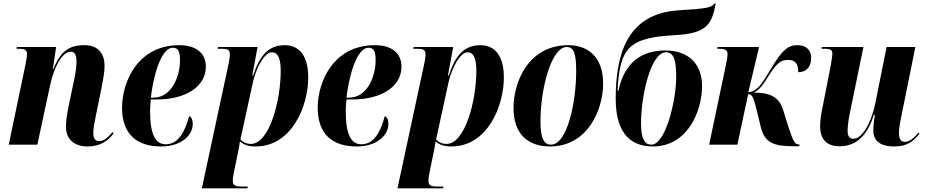

<svg xmlns="http://www.w3.org/2000/svg" viewBox="-20 -794 5086 1054"><path d="M461 10C533 10 574 -23 603 -61L598 -69C581 -50 556 -19 524 -19C504 -19 492 -34 492 -63C492 -91 499 -121 506 -158L538 -315C545 -351 554 -397 554 -431C554 -493 526 -546 443 -546C361 -546 313 -515 272 -413H270L288 -536H72L71 -526H89C123 -526 128 -514 128 -495C128 -482 124 -462 121 -445L28 0H185L256 -330C274 -412 316 -510 369 -510C398 -510 400 -477 400 -452C400 -419 390 -367 384 -342L355 -203C346 -158 342 -124 342 -98C342 -31 386 10 461 10Z M864 10C982 10 1038 -57 1038 -112C1038 -141 1029 -152 1018 -156C994 -65 956 -2 890 -2C836 -2 804 -49 804 -185C804 -196 806 -236 808 -248H842C997 -248 1110 -317 1110 -428C1110 -502 1057 -546 964 -546C735 -546 650 -343 650 -203C650 -56 732 10 864 10ZM823 -258H808C830 -432 879 -532 928 -532C957 -532 968 -514 968 -464C968 -364 916 -258 823 -258Z M1236 -449 1088 240H1339L1340 230H1309C1271 230 1258 224 1258 198C1258 188 1259 178 1263 157L1288 35C1292 13 1295 -1 1297 -18C1318 0 1342 10 1383 10C1583 10 1672 -213 1672 -368C1672 -493 1619 -546 1543 -546C1449 -546 1403 -482 1370 -380H1365L1394 -536H1177L1174 -526H1199C1237 -526 1242 -516 1242 -492C1242 -482 1239 -467 1236 -449ZM1357 -4C1333 -4 1312 -14 1300 -29L1368 -341C1385 -417 1430 -507 1473 -507C1502 -507 1521 -481 1521 -405C1521 -244 1460 -4 1357 -4Z M1938 10C2056 10 2112 -57 2112 -112C2112 -141 2103 -152 2092 -156C2068 -65 2030 -2 1964 -2C1910 -2 1878 -49 1878 -185C1878 -196 1880 -236 1882 -248H1916C2071 -248 2184 -317 2184 -428C2184 -502 2131 -546 2038 -546C1809 -546 1724 -343 1724 -203C1724 -56 1806 10 1938 10ZM1897 -258H1882C1904 -432 1953 -532 2002 -532C2031 -532 2042 -514 2042 -464C2042 -364 1990 -258 1897 -258Z M2310 -449 2162 240H2413L2414 230H2383C2345 230 2332 224 2332 198C2332 188 2333 178 2337 157L2362 35C2366 13 2369 -1 2371 -18C2392 0 2416 10 2457 10C2657 10 2746 -213 2746 -368C2746 -493 2693 -546 2617 -546C2523 -546 2477 -482 2444 -380H2439L2468 -536H2251L2248 -526H2273C2311 -526 2316 -516 2316 -492C2316 -482 2313 -467 2310 -449ZM2431 -4C2407 -4 2386 -14 2374 -29L2442 -341C2459 -417 2504 -507 2547 -507C2576 -507 2595 -481 2595 -405C2595 -244 2534 -4 2431 -4Z M2999 10C3208 10 3291 -194 3291 -336C3291 -485 3204 -546 3100 -546C2882 -546 2799 -347 2799 -200C2799 -59 2878 10 2999 10ZM3005 0C2966 0 2947 -34 2947 -128C2947 -312 3008 -536 3091 -536C3131 -536 3143 -497 3143 -404C3143 -232 3094 0 3005 0Z M3564 10C3755 10 3834 -184 3834 -322C3834 -449 3753 -517 3633 -517C3462 -517 3398 -406 3375 -296L3370 -297C3383 -531 3429 -587 3684 -601C3865 -610 3887 -664 3909 -774H3900C3887 -753 3866 -747 3701 -737C3414 -717 3360 -481 3360 -251C3360 -89 3421 10 3564 10ZM3556 0C3516 0 3499 -37 3499 -118C3499 -267 3552 -507 3636 -507C3680 -507 3692 -462 3692 -369C3692 -244 3634 0 3556 0Z M4343 9H4367L4370 -1H4363C4345 -1 4334 -18 4310 -92L4279 -190C4257 -261 4211 -285 4116 -286C4141 -294 4166 -322 4194 -369C4246 -452 4267 -465 4308 -465C4347 -465 4362 -442 4362 -398C4412 -398 4433 -432 4433 -477C4433 -511 4414 -546 4356 -546C4306 -546 4275 -519 4220 -429C4185 -373 4165 -336 4141 -313C4124 -297 4107 -288 4088 -288L4147 -536H3919L3917 -526H3931C3967 -526 3974 -515 3974 -496C3974 -487 3971 -465 3964 -433L3873 0H4028L4087 -277C4111 -277 4117 -256 4134 -189L4156 -98C4178 -8 4228 9 4343 9Z M4889 10C4963 10 4997 -21 5027 -60L5022 -67C5001 -39 4973 -15 4947 -15C4926 -15 4915 -31 4915 -64C4915 -84 4919 -114 4926 -146L5005 -536H4847L4786 -232C4766 -129 4716 -32 4664 -32C4644 -32 4633 -45 4633 -78C4633 -98 4638 -139 4646 -177L4720 -536H4491L4490 -526H4510C4544 -526 4549 -517 4549 -498C4549 -486 4546 -469 4541 -437L4497 -213C4489 -179 4482 -133 4482 -102C4482 -42 4507 9 4589 9C4671 9 4738 -38 4777 -164H4783C4780 -152 4774 -97 4774 -78C4774 -33 4798 10 4889 10Z"/></svg>

Font: Noto Serif Display Condensed ExtraBold
Style: Italic
Weight: 800
Width: 3
Italic angle: -12°
Designer: Monotype Design Team
Foundry: Monotype Imaging Inc.
Version: Version 2.009